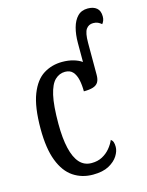

<svg xmlns="http://www.w3.org/2000/svg" viewBox="-116 -832 698 913"><g transform="rotate(-15 233.0 -375.0)"><path d="M227 10Q173 10 131 -18Q89 -46 65.5 -107Q42 -168 42 -265Q42 -372 66 -433.5Q90 -495 131 -520.5Q172 -546 223 -546Q253 -546 277.5 -539Q302 -532 319 -520V-613Q319 -655 328 -688Q337 -721 356 -740.5Q375 -760 406 -760Q434 -760 450 -746.5Q466 -733 466 -705Q466 -693 462.5 -684.5Q459 -676 454 -670Q446 -677 436.5 -681.5Q427 -686 413 -686Q391 -686 378.5 -668.5Q366 -651 366 -601V-444Q366 -421 358 -408Q350 -395 332.5 -389.5Q315 -384 287 -384Q287 -415 281.5 -440.5Q276 -466 262.5 -481.5Q249 -497 224 -497Q196 -497 174.5 -476.5Q153 -456 141.5 -406Q130 -356 130 -266Q130 -195 141.5 -145.5Q153 -96 176 -70.5Q199 -45 235 -45Q265 -45 287.5 -57Q310 -69 326 -88Q342 -107 351 -128Q359 -122 362 -113Q365 -104 365 -90Q365 -69 350.5 -46Q336 -23 306 -6.5Q276 10 227 10Z"/></g></svg>

Font: Noto Serif ExtraCondensed
Style: Regular
Weight: 400
Width: 2
Designer: Monotype Design Team
Foundry: Monotype Imaging Inc.
Version: Version 2.013